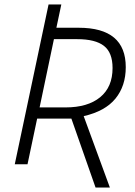

<svg xmlns="http://www.w3.org/2000/svg" viewBox="-20 -734 603 858"><path d="M407 104 299 -204H146L103 0H46L197 -714H254L232 -610H332Q542 -610 542 -434Q542 -350 496 -293.5Q450 -237 354 -215L471 104ZM273 -254Q372 -254 427.5 -299.5Q483 -345 483 -430Q483 -499 444.5 -529Q406 -559 325 -559H221L157 -254Z"/></svg>

Font: Noto Sans Light
Style: Italic
Weight: 300
Italic angle: -12°
Designer: Monotype Design Team
Foundry: Monotype Imaging Inc.
Version: Version 2.013; ttfautohint (v1.8.4.7-5d5b)